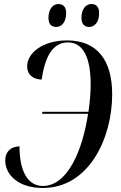

<svg xmlns="http://www.w3.org/2000/svg" viewBox="-20 -925 602 955"><path d="M424 -791C450 -791 473 -814 473 -860C473 -892 458 -905 434 -905C403 -905 385 -873 385 -837C385 -804 401 -791 424 -791ZM260 -791C286 -791 309 -814 309 -861C309 -892 293 -905 270 -905C239 -905 221 -873 221 -837C221 -804 236 -791 260 -791ZM193 10C422 10 538 -237 538 -456C538 -628 461 -724 314 -724C190 -724 115 -660 115 -595C115 -555 142 -531 187 -529C203 -636 238 -714 318 -714C395 -714 431 -637 431 -504C431 -464 427 -417 420 -369H191L189 -359H418C391 -179 317 0 193 0C118 0 77 -74 77 -197C34 -196 6 -171 6 -127C6 -59 67 10 193 10Z"/></svg>

Font: Noto Serif Display Condensed Medium
Style: Italic
Weight: 500
Width: 3
Italic angle: -12°
Designer: Monotype Design Team
Foundry: Monotype Imaging Inc.
Version: Version 2.009